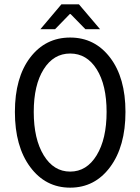

<svg xmlns="http://www.w3.org/2000/svg" viewBox="-20 -843 640 875"><path d="M164.1 -710 259.8 -823.2H339.8L436 -710H369.1L301.8 -778.8H297.9L231 -710ZM47.9 -333Q47.9 -489.3 117.4 -580.6Q187 -671.9 299.8 -671.9Q412.1 -671.9 481.9 -580.3Q551.8 -488.8 551.8 -333Q551.8 -175.8 481.9 -81.8Q412.1 12.2 299.8 12.2Q187.5 12.2 117.7 -81.8Q47.9 -175.8 47.9 -333ZM465.8 -333Q465.8 -455.6 420.7 -527.3Q375.5 -599.1 299.8 -599.1Q224.1 -599.1 179 -527.3Q133.8 -455.6 133.8 -333Q133.8 -209.5 179.2 -135.3Q224.6 -61 299.8 -61Q375 -61 420.4 -135.3Q465.8 -209.5 465.8 -333Z"/></svg>

Font: Office Code Pro D
Style: Regular
Weight: 400
Designer: Nathan Rutzky & Paul D. Hunt
Foundry: Adobe Systems Incorporated
Version: Version 1.004;PS 001.004;hotconv 1.0.70;makeotf.lib2.5.58329